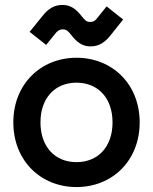

<svg xmlns="http://www.w3.org/2000/svg" viewBox="-20 -744 620 778"><path d="M100 -615 167 -562 201 -604C211 -617 219 -625 235 -625C251 -625 258 -615 268 -603C292 -572 314 -556 347 -556C381 -556 405 -572 428 -601L479 -665L412 -718L378 -676C369 -663 361 -655 345 -655C329 -655 322 -665 312 -677C288 -708 266 -724 233 -724C199 -724 175 -708 152 -679ZM34 -248C34 -93 145 14 290 14C435 14 546 -93 546 -248C546 -403 435 -510 290 -510C145 -510 34 -403 34 -248ZM144 -248C144 -347 203 -409 290 -409C377 -409 436 -347 436 -248C436 -149 377 -87 290 -87C203 -87 144 -149 144 -248Z"/></svg>

Font: Space Text SemiBold
Style: Regular
Weight: 600
Designer: Florian Karsten (Space Text), Colophon Foundry (Space Mono)
Foundry: Florian Karsten
Version: Version 1.003;PS 001.003;hotconv 1.0.88;makeotf.lib2.5.64775